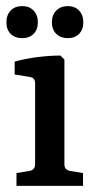

<svg xmlns="http://www.w3.org/2000/svg" viewBox="-20 -609 316 629"><path d="M191 -71Q191 -52 210 -49L252 -42V0H34V-42L76 -49Q95 -52 95 -71V-336Q95 -355 77 -357L28 -365V-407Q63 -417 103 -422Q143 -427 178 -427L191 -414ZM104 -536Q104 -512 90 -498Q76 -484 53 -484Q29 -484 15 -498Q1 -512 1 -536Q1 -560 15 -574.5Q29 -589 53 -589Q76 -589 90 -574.5Q104 -560 104 -536ZM253 -536Q253 -512 239 -498Q225 -484 202 -484Q179 -484 164.5 -498Q150 -512 150 -536Q150 -560 164.5 -574.5Q179 -589 202 -589Q225 -589 239 -574.5Q253 -560 253 -536Z"/></svg>

Font: Rasa Medium
Style: Regular
Weight: 500
Designer: Anna Giedrys (Yrsa+Rasa design), David Brezina (Yrsa art-direction, Rasa art-direction, design)
Foundry: Rosetta Type Foundry
Version: Version 2.004